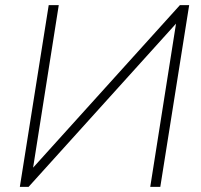

<svg xmlns="http://www.w3.org/2000/svg" viewBox="-20 -725 779 745"><path d="M57 0 169 -705H208L103 -40L80 -43L678 -705H714L602 0H563L668 -665L688 -661L91 0Z"/></svg>

Font: Mulish ExtraLight
Style: Italic
Weight: 200
Italic angle: -9°
Designer: Vernon Adams
Foundry: Vernon Adams
Version: Version 3.603